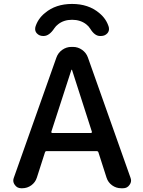

<svg xmlns="http://www.w3.org/2000/svg" viewBox="-20 -997 743 995"><path d="M246.1 -314.5Q245.1 -311.5 247.1 -309.6Q249 -307.6 252 -307.6H451.2Q453.1 -307.6 455.1 -309.6Q457 -311.5 456.1 -314.5L353.5 -633.8Q353.5 -635.7 351.6 -635.7Q349.6 -635.7 349.6 -633.8ZM272.5 -699.2Q281.2 -723.6 302.7 -738.8Q324.2 -753.9 349.6 -753.9H358.4Q383.8 -753.9 405.3 -738.8Q426.8 -723.6 435.5 -699.2L656.2 -76.2Q659.2 -68.4 659.2 -61.5Q659.2 -49.8 651.4 -39.1Q639.6 -21.5 618.2 -21.5H607.4Q582 -21.5 561 -36.6Q540 -51.8 532.2 -76.2L490.2 -207Q488.3 -213.9 480.5 -213.9H221.7Q214.8 -213.9 212.9 -207L170.9 -76.2Q163.1 -51.8 142.1 -36.6Q121.1 -21.5 95.7 -21.5H89.8Q68.4 -21.5 56.6 -39.1Q48.8 -49.8 48.8 -61.5Q48.8 -68.4 51.8 -76.2ZM543.9 -856.4Q544.9 -850.6 544.9 -846.7Q544.9 -834 536.1 -824.2Q523.4 -810.5 503.9 -810.5H498Q470.7 -810.5 447.3 -848.6Q439.5 -861.3 426.8 -871.1Q396.5 -894.5 353.5 -894.5Q310.5 -894.5 281.2 -871.1Q269.5 -862.3 261.7 -850.6Q235.4 -810.5 206.1 -810.5H203.1Q183.6 -810.5 170.9 -824.2Q162.1 -834 162.1 -846.7Q162.1 -850.6 163.1 -856.4Q175.8 -899.4 212.9 -929.7Q268.6 -976.6 353.5 -976.6Q438.5 -976.6 494.1 -929.7Q531.2 -899.4 543.9 -856.4Z"/></svg>

Font: Gen Jyuu Gothic P Medium
Style: Regular
Weight: 500
Designer: [Source Han Sans]
Ryoko NISHIZUKA  (kana & ideographs); Paul D. Hunt (Latin, Greek & Cyrillic); Wenlong ZHANG  (bopomofo
Version: Version 1.002.20150607